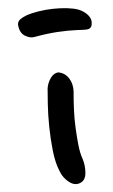

<svg xmlns="http://www.w3.org/2000/svg" viewBox="-20 -596 282 480"><path d="M209 -533Q207 -523 195 -522Q183 -521 175 -521Q150 -520 123.5 -516Q97 -512 68 -504Q56 -500 42 -507Q28 -514 25 -535Q25 -543 31 -548Q37 -553 45 -557Q58 -563 76 -567.5Q94 -572 112.5 -574Q131 -576 148 -575.5Q165 -575 176 -572Q192 -567 201.5 -557Q211 -547 209 -533ZM186 -200Q193 -184 193.5 -165.5Q194 -147 183 -140Q169 -131 153 -141Q137 -151 129 -168Q118 -189 112 -219.5Q106 -250 103 -280Q100 -310 99.5 -336Q99 -362 99 -375Q100 -389 107 -401Q114 -413 125 -415Q143 -414 154 -398.5Q165 -383 164 -360Q164 -342 165 -320Q166 -298 169 -276Q172 -254 176 -233.5Q180 -213 186 -200Z"/></svg>

Font: Nanum Pen
Style: Regular
Weight: 400
Designer: Doo-yul Kwak; Hyunghwan Choi; Nicolas Noh;
Foundry: NHN Corporation
Version: Version 1.10